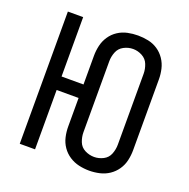

<svg xmlns="http://www.w3.org/2000/svg" viewBox="-132 -869 985 1003"><g transform="rotate(20 360.0 -367.5)"><path d="M468 8Q497 8 525.5 1.5Q554 -5 578 -21Q602 -37 618.5 -61Q635 -85 641.5 -113.5Q648 -142 648 -171V-565Q648 -593 641.5 -621.5Q635 -650 618.5 -674.5Q602 -699 578 -715Q554 -731 525.5 -737Q497 -743 468 -743Q439 -743 410.5 -737Q382 -731 357.5 -715Q333 -699 316.5 -674.5Q300 -650 293.5 -621.5Q287 -593 287 -565V-405H165V-735H80V0H165V-330H287V-171Q287 -142 293.5 -113.5Q300 -85 316.5 -61Q333 -37 357.5 -21Q382 -5 410.5 1.5Q439 8 468 8ZM468 -68Q441 -68 416.5 -80.5Q392 -93 382 -118.5Q372 -144 372 -171V-565Q372 -591 382 -616.5Q392 -642 416.5 -655Q441 -668 468 -668Q494 -668 518.5 -655Q543 -642 553 -616.5Q563 -591 563 -565V-171Q563 -144 553 -118.5Q543 -93 518.5 -80.5Q494 -68 468 -68Z"/></g></svg>

Font: Iosevka Sparkle
Style: Regular
Weight: 400
Designer: Belleve Invis
Foundry: Belleve Invis
Version: Version 4.5.0; ttfautohint (v1.8.3)